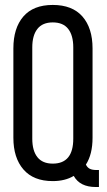

<svg xmlns="http://www.w3.org/2000/svg" viewBox="-20 -727 432 778"><path d="M193.8 -707Q272.9 -707 314 -660.2Q355 -613.3 355 -530.8V-168.9Q355 -101.6 328.1 -60.1Q334 -47.9 344 -43Q354 -38.1 371.1 -38.1H380.9V30.8H368.2Q303.7 30.8 278.8 -14.2Q243.7 6.8 193.8 6.8Q115.7 6.8 75 -40.3Q34.2 -87.4 34.2 -168.9V-530.8Q34.2 -613.3 74.7 -660.2Q115.2 -707 193.8 -707ZM193.8 -636.2Q152.3 -636.2 131.6 -609.9Q110.8 -583.5 110.8 -535.2V-165Q110.8 -116.2 131.6 -90.1Q152.3 -64 193.8 -64Q276.9 -64 276.9 -165V-535.2Q276.9 -583.5 256.3 -609.9Q235.8 -636.2 193.8 -636.2Z"/></svg>

Font: Bebas Neue Regular
Style: Regular
Weight: 400
Designer: Ryoichi Tsunekawa
Foundry: Ryoichi Tsunekawa
Version: Version 001.003